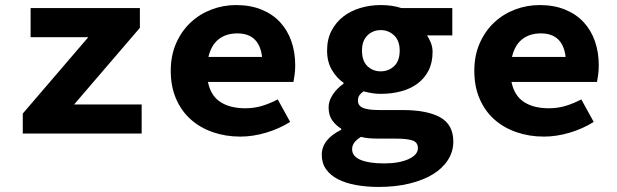

<svg xmlns="http://www.w3.org/2000/svg" viewBox="-20 -528 2440 759"><path d="M70 0V-79L329 -381H101V-496H533V-418L273 -115H540V0Z M930 12Q872 12 821.5 -5.5Q771 -23 734 -56Q697 -89 676 -137.5Q655 -186 655 -248Q655 -309 676.5 -357.5Q698 -406 734 -439.5Q770 -473 816.5 -490.5Q863 -508 913 -508Q970 -508 1014 -490Q1058 -472 1087.5 -440Q1117 -408 1132 -364.5Q1147 -321 1147 -270Q1147 -250 1144.5 -231.5Q1142 -213 1140 -204H802Q813 -150 851 -125Q889 -100 950 -100Q984 -100 1014.5 -109Q1045 -118 1078 -135L1127 -46Q1084 -19 1032 -3.5Q980 12 930 12ZM918 -396Q874 -396 844.5 -373Q815 -350 804 -303H1016Q1005 -396 918 -396Z M1477 211Q1429 211 1387.5 203.5Q1346 196 1316 180.5Q1286 165 1269 141Q1252 117 1252 84Q1252 23 1329 -15V-19Q1308 -32 1293.5 -52Q1279 -72 1279 -104Q1279 -129 1295.5 -154Q1312 -179 1338 -197V-201Q1311 -219 1292 -251.5Q1273 -284 1273 -328Q1273 -373 1290.5 -406.5Q1308 -440 1337 -462.5Q1366 -485 1404.5 -496.5Q1443 -508 1485 -508Q1531 -508 1567 -496H1768V-388H1668Q1676 -377 1683 -359.5Q1690 -342 1690 -323Q1690 -280 1674 -249Q1658 -218 1630.5 -197.5Q1603 -177 1565.5 -167Q1528 -157 1485 -157Q1453 -157 1417 -167Q1406 -159 1400.5 -151Q1395 -143 1395 -130Q1395 -110 1415 -101.5Q1435 -93 1479 -93H1571Q1669 -93 1720.5 -64Q1772 -35 1772 32Q1772 71 1751 104Q1730 137 1692 160.5Q1654 184 1599 197.5Q1544 211 1477 211ZM1485 -246Q1516 -246 1538 -266.5Q1560 -287 1560 -328Q1560 -367 1538 -388Q1516 -409 1485 -409Q1454 -409 1432.5 -388Q1411 -367 1411 -328Q1411 -287 1432.5 -266.5Q1454 -246 1485 -246ZM1498 118Q1558 118 1595 101Q1632 84 1632 58Q1632 34 1610 27Q1588 20 1545 20H1483Q1456 20 1438.5 18.5Q1421 17 1407 13Q1388 25 1380 36.5Q1372 48 1372 62Q1372 90 1405.5 104Q1439 118 1498 118Z M2130 12Q2072 12 2021.5 -5.5Q1971 -23 1934 -56Q1897 -89 1876 -137.5Q1855 -186 1855 -248Q1855 -309 1876.5 -357.5Q1898 -406 1934 -439.5Q1970 -473 2016.5 -490.5Q2063 -508 2113 -508Q2170 -508 2214 -490Q2258 -472 2287.5 -440Q2317 -408 2332 -364.5Q2347 -321 2347 -270Q2347 -250 2344.5 -231.5Q2342 -213 2340 -204H2002Q2013 -150 2051 -125Q2089 -100 2150 -100Q2184 -100 2214.5 -109Q2245 -118 2278 -135L2327 -46Q2284 -19 2232 -3.5Q2180 12 2130 12ZM2118 -396Q2074 -396 2044.5 -373Q2015 -350 2004 -303H2216Q2205 -396 2118 -396Z"/></svg>

Font: Source Code Pro
Style: Bold
Weight: 700
Monospace: yes
Designer: Paul D. Hunt, Teo Tuominen
Foundry: Adobe Systems Incorporated
Version: Version 2.030;PS 1.000;hotconv 16.6.51;makeotf.lib2.5.65220